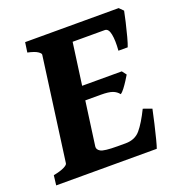

<svg xmlns="http://www.w3.org/2000/svg" viewBox="-113 -657 697 748"><g transform="rotate(-20 235.5 -283.0)"><path d="M476.1 -549.3Q473.1 -534.2 466.6 -505.4Q460 -476.6 452.6 -449.2Q445.3 -421.9 440.4 -410.2H401.9Q405.3 -451.7 400.1 -477.8Q395 -503.9 379.4 -503.9H224.6L245.1 -565.9H459.5ZM400.4 -312Q395.5 -303.7 387 -290.3Q378.4 -276.9 369.1 -264.6Q359.9 -252.4 352.5 -248Q342.8 -260.7 326.9 -266.6Q311 -272.5 278.8 -272.5H187L203.6 -330.1H386.7ZM449.2 -152.8Q443.8 -127 436.3 -94.5Q428.7 -62 421.9 -35.4Q415 -8.8 411.6 0H-5.4L-0.5 -40.5Q29.3 -46.4 44.2 -54Q59.1 -61.5 59.6 -67.9L117.7 -497.1Q118.7 -502.4 106.9 -510.5Q95.2 -518.6 65.9 -524.9L71.8 -565.9H315.4L310.1 -524.9Q248.5 -518.6 246.6 -507.3L189.5 -90.3Q188 -77.6 201.9 -69.6Q215.8 -61.5 271.5 -61.5H304.7Q343.8 -61.5 366 -87.6Q388.2 -113.8 413.6 -165.5Z"/></g></svg>

Font: Dai Banna SIL
Style: Bold Italic
Weight: 700
Italic angle: -11°
Designer: Victor Gaultney
Foundry: SIL International
Version: Version 4.000